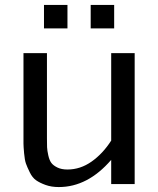

<svg xmlns="http://www.w3.org/2000/svg" viewBox="-20 -745 640 777"><path d="M442 -630H347V-725H442ZM253 -630H158V-725H253ZM170 -185Q170 -162 170.5 -149Q171 -136 175.5 -116Q180 -96 188 -85.5Q196 -75 212.5 -67Q229 -59 253 -59Q305 -59 350.5 -91Q396 -123 430 -176V-530H525V0H430V-98Q335 12 218 12Q188 12 164.5 3.5Q141 -5 126 -15.5Q111 -26 100.5 -47.5Q90 -69 85 -83Q80 -97 77.5 -125Q75 -153 75 -164.5Q75 -176 75 -203V-530H170Z"/></svg>

Font: Edlo
Style: Regular
Weight: 400
Monospace: yes
Version: Version 0.01